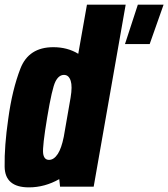

<svg xmlns="http://www.w3.org/2000/svg" viewBox="-22 -805 726 828"><path d="M237 0 233.5 -32.5Q171 3 102.5 3Q-0.5 3 -2 -85.8Q-3.5 -174.5 13.5 -292Q30.5 -418 66.2 -509.8Q102 -601.5 208 -601.5Q269 -601.5 315.5 -573L353 -785H520L382 0ZM253 -215 282.5 -384.5Q290.5 -432.5 283 -456Q275 -482 254 -482Q231.5 -482 217 -453.2Q202.5 -424.5 181.5 -298.5Q160.5 -172.5 164 -144Q167.5 -115.5 189.5 -115.5Q210.5 -115.5 227.5 -141.5Q243 -165.5 253 -215ZM517 -615 572.5 -785H683.5L623.5 -615Z"/></svg>

Font: Anybody Condensed ExtraBold
Style: Italic
Weight: 800
Width: 3
Italic angle: -10°
Designer: Tyler Finck
Foundry: Etcetera Type Company
Version: Version 1.010; ttfautohint (v1.8.3) -l 8 -r 50 -G 200 -x 14 